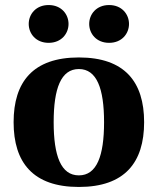

<svg xmlns="http://www.w3.org/2000/svg" viewBox="-20 -730 625 762"><path d="M334 -635C334 -597 362 -560 413 -560C464 -560 492 -597 492 -635C492 -673 464 -710 413 -710C362 -710 334 -673 334 -635ZM94 -635C94 -597 122 -560 173 -560C224 -560 252 -597 252 -635C252 -673 224 -710 173 -710C122 -710 94 -673 94 -635ZM34 -245C34 -85 111 12 293 12C475 12 552 -85 552 -245C552 -405 475 -502 293 -502C111 -502 34 -405 34 -245ZM193 -245C193 -379 222 -456 293 -456C364 -456 393 -379 393 -245C393 -111 364 -34 293 -34C222 -34 193 -111 193 -245Z"/></svg>

Font: Heuristica
Style: Bold
Weight: 700
Version: Version 1.0.1